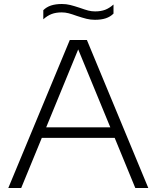

<svg xmlns="http://www.w3.org/2000/svg" viewBox="-20 -940 784 960"><path d="M656.5 0 553.5 -250.5H189L86 0H21.5L329 -740H414.5L721.5 0ZM211 -303.5H531.5L371 -693ZM364 -860.5Q339 -869.5 322.5 -873.8Q306 -878 288.5 -878Q259.5 -878 238 -869.8Q216.5 -861.5 196.5 -843.5V-889Q212.5 -905 235.2 -912.5Q258 -920 289.5 -920Q311.5 -920 331.5 -915Q351.5 -910 380 -900.5Q405 -891.5 421.5 -887.2Q438 -883 455.5 -883Q484.5 -883 506 -891.2Q527.5 -899.5 547.5 -917.5V-872Q531.5 -856 508.8 -848.5Q486 -841 454.5 -841Q432.5 -841 412.5 -846Q392.5 -851 364 -860.5Z"/></svg>

Font: Encode Sans Expanded Light
Style: Regular
Weight: 300
Width: 7
Designer: Multiple Designers
Foundry: Impallari Type
Version: Version 2.000